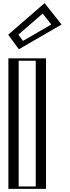

<svg xmlns="http://www.w3.org/2000/svg" viewBox="-20 -1194 442 1214"><path d="M246 -825V0H58V-825ZM54 -976 257 -1152 348 -1037 110 -899ZM231 -810V-15H73V-810ZM74.2 -973.7 255 -1130.4 325.5 -1041.3 114.2 -918.8ZM231 -810H73V-15H231ZM74.2 -973.7 114.2 -918.8 325.5 -1041.3 255 -1130.4ZM246 -825H58V0H246ZM54 -976 110 -899 348 -1037 257 -1152ZM206 -810V-15H98V-810ZM96.3 -974.9 250 -1108.1 304.4 -1039.3 125 -935.3ZM271 -825H33V0H271ZM31.9 -974.8 99.1 -882.4 369.1 -1038.9 262 -1174.3Z"/></svg>

Font: Hussar Outliner
Style: Regular
Weight: 700
Foundry: Cannot Into Space Fonts
Version: Version 0.92